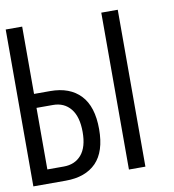

<svg xmlns="http://www.w3.org/2000/svg" viewBox="-74 -703 695 768"><g transform="rotate(-10 273.0 -318.5)"><path d="M0 -637.2H66.9V-363.8H132.8Q211.9 -363.8 255.4 -317.9Q298.8 -272 298.8 -180.2Q298.8 -88.9 255.4 -44.4Q211.9 0 131.8 0H0ZM231.9 -180.2Q231.9 -242.2 205.6 -274.7Q179.2 -307.1 133.8 -307.1H66.9V-57.1H133.8Q179.2 -57.1 205.6 -88.1Q231.9 -119.1 231.9 -180.2ZM388.2 -637.2H455.1V0H388.2Z"/></g></svg>

Font: Anonymous Pro
Style: Regular
Weight: 400
Monospace: yes
Designer: Mark Simonson
Version: Version 1.003